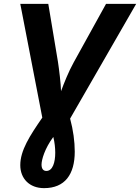

<svg xmlns="http://www.w3.org/2000/svg" viewBox="-20 -734 725 994"><path d="M208 240C316 240 367 169 367 51C367 -1 359 -61 343 -120L685 -714H529L361 -410C335 -363 312 -305 296 -262C295 -302 286 -375 280 -414L230 -714H85L199 -125C134 -31 85 45 85 121C85 190 132 240 208 240ZM220 151C205 151 195 141 195 118C195 93 212 34 256 -25C263 3 266 32 266 57C266 106 253 151 220 151Z"/></svg>

Font: Noto Sans
Style: Bold Italic
Weight: 700
Italic angle: -12°
Designer: Monotype Design Team
Foundry: Monotype Imaging Inc.
Version: Version 2.013